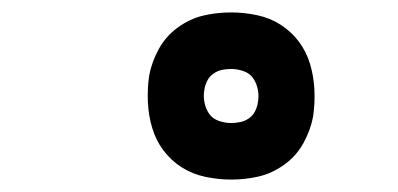

<svg xmlns="http://www.w3.org/2000/svg" viewBox="-20 -809 640 309"><path d="M352 -520Q331 -520 310 -524.5Q289 -529 272 -540Q255 -551 243 -567Q231 -583 225 -603Q219 -623 218 -644.5Q217 -666 220 -687Q224 -709 235.5 -730Q247 -751 266.5 -765Q286 -779 307.5 -784Q329 -789 352 -789Q373 -789 394 -784.5Q415 -780 432 -769Q449 -758 461 -742Q473 -726 479 -706Q485 -686 486 -664.5Q487 -643 484 -622Q480 -600 468.5 -579Q457 -558 437.5 -544Q418 -530 396.5 -525Q375 -520 352 -520ZM352 -611Q359 -611 366.5 -612.5Q374 -614 380.5 -618.5Q387 -623 390.5 -630Q394 -637 395 -644Q397 -654 395 -664.5Q393 -675 387.5 -683Q382 -691 372 -694.5Q362 -698 352 -698Q344 -698 337 -696.5Q330 -695 323.5 -690.5Q317 -686 313.5 -679Q310 -672 309 -665Q307 -655 309 -644.5Q311 -634 316.5 -626Q322 -618 332 -614.5Q342 -611 352 -611Z"/></svg>

Font: Iosevka Extrabold Extended
Style: Italic
Weight: 800
Width: 7
Italic angle: -9°
Monospace: yes
Designer: Belleve Invis
Foundry: Belleve Invis
Version: Version 32.5.0; ttfautohint (v1.8.4)